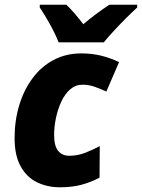

<svg xmlns="http://www.w3.org/2000/svg" viewBox="-20 -786 603 816"><path d="M234 10Q182 10 138 -11Q94 -32 68 -78.5Q42 -125 42 -199Q42 -273 61.5 -338Q81 -403 118 -453Q155 -503 207.5 -531Q260 -559 325 -559Q371 -559 409.5 -549.5Q448 -540 486 -522L432 -397Q408 -408 383 -417Q358 -426 331 -426Q301 -426 278.5 -406.5Q256 -387 241 -355Q226 -323 218 -285.5Q210 -248 210 -212Q210 -166 227 -145Q244 -124 274 -124Q308 -124 339 -135.5Q370 -147 404 -165L403 -31Q367 -12 327 -1Q287 10 234 10ZM229 -606Q216 -640 192.5 -682.5Q169 -725 149 -754V-766H262Q278 -751 299 -726.5Q320 -702 334 -683Q361 -706 388.5 -726.5Q416 -747 445 -766H563V-754Q541 -734 515 -708Q489 -682 464 -655Q439 -628 421 -606Z"/></svg>

Font: Noto Sans Disp ExtBd
Style: Italic
Weight: 800
Italic angle: -12°
Designer: Monotype Design Team
Foundry: Monotype Imaging Inc.
Version: Version 2.000;GOOG;noto-source:20170915:90ef993387c0